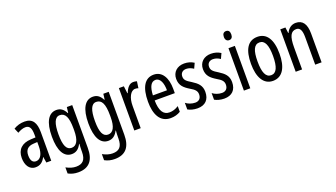

<svg xmlns="http://www.w3.org/2000/svg" viewBox="-77 -1392 3995 2285"><g transform="rotate(-20 1920.0 -249.5)"><path d="M213 -547C162 -547 115 -534 73 -508L99 -447C137 -469 170 -480 200 -480C251 -480 272 -442 272 -360V-325L211 -322C98 -317 34 -256 34 -150C34 -65 71 10 154 10C210 10 249 -18 277 -74H279L291 0H353V-362C353 -480 314 -547 213 -547ZM225 -263 273 -266V-212C273 -114 238 -56 182 -56C141 -56 117 -86 117 -152C117 -222 152 -259 225 -263Z M615 -547C517 -547 458 -452 458 -266C458 -85 514 10 612 10C666 10 704 -18 733 -75H737C734 -43 733 -13 733 9V25C733 129 691 168 609 168C569 168 529 156 484 132V209C523 230 562 240 611 240C753 240 814 155 814 6V-537H746L737 -466H732C703 -523 666 -547 615 -547ZM632 -475C702 -475 733 -412 733 -270V-245C733 -123 699 -61 635 -61C571 -61 541 -123 541 -265C541 -402 569 -475 632 -475Z M1077 -547C979 -547 920 -452 920 -266C920 -85 976 10 1074 10C1128 10 1166 -18 1195 -75H1199C1196 -43 1195 -13 1195 9V25C1195 129 1153 168 1071 168C1031 168 991 156 946 132V209C985 230 1024 240 1073 240C1215 240 1276 155 1276 6V-537H1208L1199 -466H1194C1165 -523 1128 -547 1077 -547ZM1094 -475C1164 -475 1195 -412 1195 -270V-245C1195 -123 1161 -61 1097 -61C1033 -61 1003 -123 1003 -265C1003 -402 1031 -475 1094 -475Z M1589 -547C1542 -547 1507 -507 1484 -445H1479L1468 -537H1405V0H1486V-280C1485 -385 1526 -463 1583 -463C1598 -463 1611 -461 1623 -456L1635 -540C1619 -545 1604 -547 1589 -547Z M1847 -546C1734 -546 1675 -447 1675 -265C1675 -109 1728 10 1865 10C1911 10 1952 -1 1990 -24V-96C1950 -70 1913 -59 1874 -59C1795 -59 1757 -123 1755 -253H2010V-309C2010 -442 1957 -546 1847 -546ZM1847 -480C1907 -480 1934 -405 1934 -317H1756C1761 -428 1792 -480 1847 -480Z M2357 -144C2357 -226 2312 -265 2246 -307C2183 -345 2161 -365 2161 -408C2161 -450 2189 -478 2234 -478C2267 -478 2298 -466 2326 -447L2356 -512C2319 -535 2279 -547 2233 -547C2144 -547 2083 -491 2083 -406C2083 -323 2128 -283 2195 -242C2255 -208 2277 -183 2277 -141C2277 -92 2249 -63 2202 -63C2158 -63 2112 -80 2083 -104V-20C2113 -3 2155 10 2205 10C2301 10 2357 -45 2357 -144Z M2696 -144C2696 -226 2651 -265 2585 -307C2522 -345 2500 -365 2500 -408C2500 -450 2528 -478 2573 -478C2606 -478 2637 -466 2665 -447L2695 -512C2658 -535 2618 -547 2572 -547C2483 -547 2422 -491 2422 -406C2422 -323 2467 -283 2534 -242C2594 -208 2616 -183 2616 -141C2616 -92 2588 -63 2541 -63C2497 -63 2451 -80 2422 -104V-20C2452 -3 2494 10 2544 10C2640 10 2696 -45 2696 -144Z M2835 -739C2804 -739 2787 -719 2787 -681C2787 -645 2805 -624 2835 -624C2865 -624 2881 -645 2881 -681C2881 -718 2866 -739 2835 -739ZM2874 -537H2793V0H2874Z M3342 -269C3342 -452 3276 -547 3162 -547C3038 -547 2981 -446 2981 -269C2981 -101 3041 10 3160 10C3285 10 3342 -102 3342 -269ZM3064 -269C3064 -407 3093 -476 3162 -476C3229 -476 3260 -407 3260 -269C3260 -130 3229 -61 3162 -61C3094 -61 3064 -132 3064 -269Z M3646 -547C3595 -547 3551 -517 3528 -464H3523L3514 -537H3449V0H3530V-279C3530 -417 3558 -475 3628 -475C3676 -475 3696 -432 3696 -348V0H3777V-364C3777 -488 3732 -547 3646 -547Z"/></g></svg>

Font: Noto Sans Sinhala UI ExtraCondensed
Style: Regular
Weight: 400
Width: 2
Designer: Jelle Bosma - Monotype Design Team
Foundry: Monotype Imaging Inc.
Version: Version 2.006